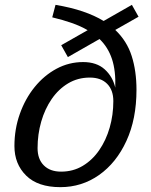

<svg xmlns="http://www.w3.org/2000/svg" viewBox="-20 -762 622 792"><path d="M260 -526.5 232.5 -575.5 341.5 -637.5Q312.5 -654.5 276 -667.2Q239.5 -680 195.5 -690.5L209 -742Q272 -731.5 321.2 -714.8Q370.5 -698 407.5 -675.5L524 -742L551.5 -693L455.5 -638.5Q503.5 -593 523.2 -531Q543 -469 543 -391.5Q543 -271 501.5 -180.8Q460 -90.5 388.8 -40.2Q317.5 10 229 10Q136 10 87.8 -37.8Q39.5 -85.5 39.5 -159.5Q39.5 -229.5 61.8 -292.2Q84 -355 123 -403Q162 -451 213.2 -478.5Q264.5 -506 323 -506Q378.5 -506 411.8 -476Q445 -446 455.5 -400.5Q458 -470 441.8 -518.8Q425.5 -567.5 390.5 -601ZM232 -54Q281.5 -54 321.2 -77.8Q361 -101.5 389.2 -142.5Q417.5 -183.5 432.5 -235.8Q447.5 -288 447.5 -345Q447.5 -390.5 422 -416.2Q396.5 -442 350.5 -442Q301 -442 261.2 -418.2Q221.5 -394.5 193.2 -353.5Q165 -312.5 150 -260.2Q135 -208 135 -151Q135 -105.5 160.8 -79.8Q186.5 -54 232 -54Z"/></svg>

Font: Newsreader 6pt
Style: Italic
Weight: 400
Italic angle: -17°
Designer: Hugues Gentile
Foundry: Production Type
Version: Version 1.003; ttfautohint (v1.8.3)